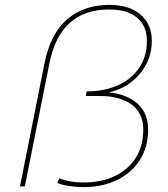

<svg xmlns="http://www.w3.org/2000/svg" viewBox="-20 -765 691 788"><path d="M588 -233Q588 -162 554 -108.5Q520 -55 460 -26Q400 3 322 3Q296 3 265 -1.5Q234 -6 215 -14L223 -33Q267 -16 322 -16Q396 -16 451.5 -42.5Q507 -69 537.5 -118Q568 -167 568 -233Q568 -301 520 -336Q472 -371 391 -371H332L336 -390Q408 -390 464 -415Q520 -440 551.5 -487Q583 -534 583 -597Q583 -658 543 -692Q503 -726 428 -726Q227 -726 183 -506L82 0H62L163 -507Q188 -629 257 -687Q326 -745 429 -745Q510 -745 556.5 -705.5Q603 -666 603 -597Q603 -520 553.5 -461.5Q504 -403 427 -386Q502 -378 545 -339Q588 -300 588 -233Z"/></svg>

Font: Montserrat Alternates Thin
Style: Italic
Weight: 250
Italic angle: -11.3°
Designer: Julieta Ulanovsky
Foundry: Julieta Ulanovsky
Version: Version 7.200